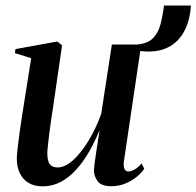

<svg xmlns="http://www.w3.org/2000/svg" viewBox="-20 -664 712 696"><path d="M134.5 11.5Q103.5 11.5 82.8 -1.5Q62 -14.5 51.5 -37Q41 -59.5 41 -89Q41 -101.5 43.8 -126.2Q46.5 -151 50.5 -179.8Q54.5 -208.5 58.2 -233.2Q62 -258 64 -269.5L93 -453L34 -471.5L36 -486L187.5 -513.5L205 -500L172.5 -276Q170 -259.5 166.2 -234.8Q162.5 -210 159.2 -184.2Q156 -158.5 153.8 -137.8Q151.5 -117 151.5 -108.5Q151.5 -92 155 -80.2Q158.5 -68.5 166.8 -62.8Q175 -57 189 -57Q215.5 -57 244.5 -83Q273.5 -109 300.5 -153.2Q327.5 -197.5 347 -251.5L385.5 -502.5H492L429 -78.5Q427 -62 431 -52.2Q435 -42.5 445.5 -42.5Q455.5 -42.5 468.2 -49.8Q481 -57 493 -71.5L503 -52.5Q492 -36 473.8 -21.5Q455.5 -7 432.5 2Q409.5 11 383.5 11Q347.5 11 334 -7Q320.5 -25 320.5 -47.5Q320.5 -52.5 322.5 -68.5Q324.5 -84.5 327.8 -106.2Q331 -128 334.5 -150Q338 -172 340.5 -188H339Q322.5 -147.5 301.5 -111.5Q280.5 -75.5 255 -47.8Q229.5 -20 199.5 -4.2Q169.5 11.5 134.5 11.5ZM574.5 -644H672Q668.5 -585.5 644.5 -544.8Q620.5 -504 577.5 -487.2Q534.5 -470.5 472.5 -481.5L475.5 -502.5Q514.5 -505.5 534 -525Q553.5 -544.5 561.8 -575.8Q570 -607 574.5 -644Z"/></svg>

Font: Merriweather 144pt Medium
Style: Italic
Weight: 500
Italic angle: -7.8°
Version: Version 2.101